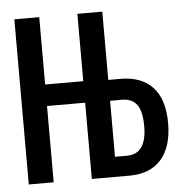

<svg xmlns="http://www.w3.org/2000/svg" viewBox="-44 -579 588 622"><g transform="rotate(-5 250.0 -268.5)"><path d="M492 -159Q492 -82 456 -41Q420 0 353 0H230V-248H106V0H25V-537H106V-318H230V-537H311V-315H350Q419 -315 455.5 -275.5Q492 -236 492 -159ZM414 -156Q414 -203 398.5 -225Q383 -247 350 -247H311V-65H350Q414 -65 414 -156Z"/></g></svg>

Font: Noto Sans Mono UI Cond
Style: Regular
Weight: 400
Width: 3
Monospace: yes
Designer: Monotype Design team
Foundry: Monotype Imaging Inc.
Version: Version 1.000